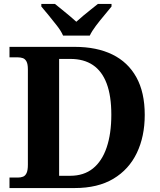

<svg xmlns="http://www.w3.org/2000/svg" viewBox="-20 -951 807 971"><path d="M28 0V-53H70Q85 -53 96.5 -57.5Q108 -62 114.5 -76Q121 -90 121 -118V-600Q121 -627 114 -640Q107 -653 95.5 -657Q84 -661 70 -661H28V-714H358Q469 -714 548 -675.5Q627 -637 669.5 -560.5Q712 -484 712 -370Q712 -261 672 -177.5Q632 -94 553.5 -47Q475 0 358 0ZM335 -62Q404 -62 450 -99Q496 -136 519.5 -205.5Q543 -275 543 -371Q543 -466 519.5 -528.5Q496 -591 450 -622Q404 -653 336 -653H279V-62ZM299 -771Q289 -794 268.5 -820.5Q248 -847 226.5 -873Q205 -899 189 -918V-931H258Q272 -920 291.5 -904Q311 -888 331 -871.5Q351 -855 366 -841Q381 -855 401 -871.5Q421 -888 441 -904Q461 -920 475 -931H544V-918Q529 -899 507 -873Q485 -847 465 -820.5Q445 -794 434 -771Z"/></svg>

Font: Noto Serif Gujarati
Style: Bold
Weight: 700
Version: Version 2.102